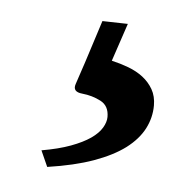

<svg xmlns="http://www.w3.org/2000/svg" viewBox="-31 -38 291 286"><g transform="rotate(5 114.5 105.0)"><path d="M199.2 111.8Q199.2 129.9 190.7 146.5Q182.1 163.1 164.1 176.8Q146 190.4 117.4 200.7Q88.9 210.9 48.8 216.8L38.1 192.9Q63.5 188.5 81.3 181.9Q99.1 175.3 110.4 167.5Q121.6 159.7 126.7 151.1Q131.8 142.6 131.8 134.8Q131.8 118.2 119.1 111.6Q106.4 105 91.3 103.5Q76.2 102.1 80.3 90.1Q84.5 78.1 91.6 56.2Q98.6 34.2 111.8 -6.8L149.9 -5.9L130.9 50.8Q143.6 53.7 156 58.3Q168.5 63 178 70.3Q187.5 77.6 193.4 87.9Q199.2 98.1 199.2 111.8Z"/></g></svg>

Font: Akkhara
Style: Regular
Weight: 400
Designer: J. Victor Gaultney
Version: Version 1.00 June 13, 2006, initial release